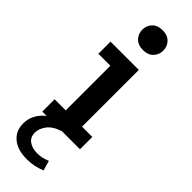

<svg xmlns="http://www.w3.org/2000/svg" viewBox="-260 -591 782 782"><g transform="rotate(45 131.5 -199.5)"><path d="M21 0V-71H85V-328H16V-398H179V-71H238V0ZM134 -467Q105 -467 89 -483.5Q73 -500 73 -524Q73 -548 89 -564.5Q105 -581 134 -581Q162 -581 178 -564.5Q194 -548 194 -524Q194 -500 178 -483.5Q162 -467 134 -467ZM113 182Q60 182 30 157Q0 132 0 90Q0 49 27.5 17.5Q55 -14 106 -30L134 0Q94 13 77 36Q60 59 60 82Q60 108 78.5 121.5Q97 135 126 135Q141 135 154 132Q167 129 182 123L194 166Q174 174 154.5 178Q135 182 113 182Z"/></g></svg>

Font: Rokkitt Medium
Style: Regular
Weight: 500
Version: Version 3.103